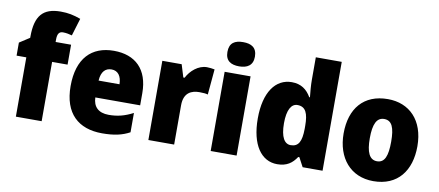

<svg xmlns="http://www.w3.org/2000/svg" viewBox="-70 -1043 3018 1320"><g transform="rotate(10 1439.5 -383.0)"><path d="M373 -414V-553H265V-570C265 -610 277 -627 304 -627C327 -627 348 -622 367 -617L404 -739C354 -757 316 -765 264 -765C140 -765 88 -704 88 -560V-551L17 -505V-414H85V0H265V-414Z M671 -563C516 -563 419 -467 419 -273C419 -81 523 10 688 10C772 10 828 -3 880 -31V-166C822 -136 773 -123 711 -123C638 -123 602 -161 600 -225H913V-310C913 -476 821 -563 671 -563ZM677 -434C722 -434 747 -400 748 -343H602C606 -408 636 -434 677 -434Z M1320 -563C1260 -563 1207 -516 1181 -465H1172L1145 -553H1010V0H1190V-274C1190 -364 1245 -385 1299 -385C1328 -385 1345 -383 1358 -379L1374 -557C1359 -560 1338 -563 1320 -563Z M1536 -776C1478 -776 1440 -755 1440 -691C1440 -629 1479 -607 1536 -607C1591 -607 1632 -629 1632 -691C1632 -755 1592 -776 1536 -776ZM1626 -553H1445V0H1626Z M1910 10C1978 10 2015 -19 2045 -64H2053L2087 0H2226V-760H2045V-603C2045 -566 2049 -518 2053 -482H2048C2019 -532 1978 -563 1913 -563C1800 -563 1725 -461 1725 -277C1725 -93 1799 10 1910 10ZM1979 -135C1936 -135 1908 -179 1908 -276C1908 -370 1936 -415 1978 -415C2036 -415 2055 -370 2055 -282V-261C2054 -174 2034 -135 1979 -135Z M2839 -278C2839 -461 2733 -563 2584 -563C2415 -563 2324 -452 2324 -278C2324 -107 2422 10 2581 10C2752 10 2839 -109 2839 -278ZM2507 -277C2507 -375 2530 -424 2582 -424C2637 -424 2656 -375 2656 -278C2656 -180 2637 -129 2583 -129C2529 -129 2507 -181 2507 -277Z"/></g></svg>

Font: Noto Sans Kannada SemiCondensed Black
Style: Regular
Weight: 900
Width: 4
Designer: Jelle Bosma - Monotype Design Team
Foundry: Monotype Imaging Inc.
Version: Version 2.005